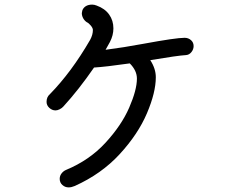

<svg xmlns="http://www.w3.org/2000/svg" viewBox="-20 -800 1040 833"><path d="M820 -600Q820 -586 810.5 -574Q801 -562 787 -561Q751 -559 632 -539Q656 -502 656 -465Q656 -399 617.5 -308.5Q579 -218 499.5 -131.5Q420 -45 304 7Q290 13 278 13Q262 13 250.5 2.5Q239 -8 239 -24Q239 -37 247 -47.5Q255 -58 267 -63Q368 -105 437.5 -180.5Q507 -256 540.5 -333Q574 -410 574 -459Q574 -494 543 -525Q438 -510 388 -507Q321 -410 255 -338Q249 -331 239 -326Q229 -321 221 -321Q206 -321 194 -332Q182 -343 182 -358Q182 -379 196 -391Q290 -487 371 -627Q383 -649 383 -670Q383 -678 374 -689Q365 -700 356 -704Q346 -711 340.5 -721.5Q335 -732 335 -743Q335 -746 337 -754Q341 -766 352 -773Q363 -780 380 -780Q389 -780 399 -776Q435 -763 453.5 -737Q472 -711 472 -677Q472 -647 457 -618Q456 -615 438 -584Q516 -594 602 -610Q743 -636 781 -636Q797 -636 808.5 -626Q820 -616 820 -600Z"/></svg>

Font: Tsukimi Rounded Medium
Style: Regular
Weight: 500
Designer: Takashi Funayama
Foundry: Takashi Funayama
Version: Version 1.032; ttfautohint (v1.8.3)